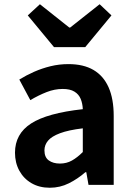

<svg xmlns="http://www.w3.org/2000/svg" viewBox="-20 -878 631 912"><path d="M216.4 13.8Q166.9 13.8 129.6 -7.9Q92.4 -29.5 71.8 -67.2Q51.2 -105 51.2 -152.6Q51.2 -242.2 127.9 -291.6Q204.7 -341 373.3 -359.4Q372.2 -386.8 363.1 -408.6Q354 -430.4 333.4 -442.9Q312.8 -455.5 278.1 -455.5Q239.3 -455.5 201.3 -440.5Q163.3 -425.6 124 -402.4L71.7 -500.1Q105.1 -520.7 142.2 -537.1Q179.3 -553.4 220.3 -563.5Q261.3 -573.5 305.1 -573.5Q376.4 -573.5 424 -545.7Q471.6 -517.8 495.9 -463Q520.1 -408.3 520.1 -327V0H400.4L389.9 -59.9H385.4Q349.3 -28.4 307 -7.3Q264.8 13.8 216.4 13.8ZM264.7 -101.1Q296.1 -101.1 321.6 -115.4Q347.1 -129.7 373.3 -155.8V-268.4Q305.4 -260.3 265.2 -245.2Q225 -230.1 208.1 -209.7Q191.1 -189.3 191.1 -163.8Q191.1 -130.8 211.7 -116Q232.3 -101.1 264.7 -101.1ZM236.5 -654.2 111.9 -804.8 169.6 -857.9 309.2 -747.1H313.2L453.3 -857.9L509.4 -804.8L384.9 -654.2Z"/></svg>

Font: Shanggu Sans SC VF
Style: Regular
Weight: 250
Designer: GuiWonder
Version: Version 1.021